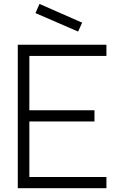

<svg xmlns="http://www.w3.org/2000/svg" viewBox="-20 -984 650 1004"><path d="M388.5 -819 165.5 -915.5 186.5 -963.5 409.5 -865.5ZM133.5 -691.5V-407.5H474V-349H133.5V-58.5H536.5V0H73V-750H536.5V-691.5Z"/></svg>

Font: Russisch Sans Light
Style: Regular
Weight: 300
Designer: Michael Sharanda (font) & Cristiano Sobral (main changes)
Foundry: Michael Sharanda
Version: Version 2.00;September 8, 2020;FontCreator 13.0.0.2681 64-bi